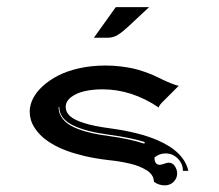

<svg xmlns="http://www.w3.org/2000/svg" viewBox="-20 -665 631 552"><path d="M65.4 -343.8Q65.4 -362.5 74.7 -381.3Q84 -400.1 102.7 -417.2Q121.3 -434.3 147 -447.6Q172.6 -460.9 208 -468.8Q243.4 -476.6 283.2 -476.6Q305.9 -476.6 327 -474Q348.1 -471.4 363.3 -468Q378.4 -464.6 395 -458.7Q411.6 -452.9 421 -448.7Q430.4 -444.6 444.1 -437.7Q475.6 -422.4 493.7 -418.2L457.3 -381.8Q456.3 -380.9 454 -378.5Q451.7 -376.2 450.8 -375.4Q450 -374.5 448 -372.6Q446 -370.6 445.3 -369.8Q444.6 -368.9 443.1 -367.3Q441.7 -365.7 441 -364.9Q440.4 -364 439.5 -362.7Q438.5 -361.3 438 -360.4Q437.5 -359.4 437 -358.2Q436.5 -356.9 436.3 -356Q358.6 -408.2 274.4 -408.2Q246.6 -408.2 223.1 -402.8Q199.7 -397.5 184.3 -385.6Q168.9 -373.8 168.9 -357.4Q168.9 -342.5 181.2 -331.3Q193.4 -320.1 221.8 -311.2Q250.2 -302.2 296.1 -296.1Q379.4 -284.9 432.6 -262Q508.8 -229.2 521.5 -173.8H505.9Q505.9 -194.3 491.2 -209.1Q476.6 -223.9 456.1 -223.9Q438 -223.9 424.1 -212.2Q424.1 -191.4 439.2 -191.2Q444.3 -191.2 452 -194.2Q459.7 -197.3 464.8 -197.3Q476.3 -197.3 482.8 -187.3Q489.3 -177.2 489.3 -166.3Q489.3 -152.1 479 -142.1Q468.8 -132.1 454.1 -132.1Q436.5 -132.1 422.6 -142.3Q422.4 -152.3 417 -160.9Q411.6 -169.4 401.6 -175.5Q391.6 -181.6 379.8 -186.5Q367.9 -191.4 352.2 -194.9Q336.4 -198.5 322.3 -200.8Q308.1 -203.1 291.3 -204.8Q255.1 -209 224.2 -216.2Q193.4 -223.4 170.5 -232.1Q147.7 -240.7 129.6 -251.5Q111.6 -262.2 99.7 -273.4Q87.9 -284.7 80 -296.9Q72 -309.1 68.7 -320.6Q65.4 -332 65.4 -343.8ZM148.4 -357.4Q148.4 -342.5 155.5 -330.4Q162.6 -318.4 174.9 -309.4Q187.3 -300.5 205.8 -293.6Q224.4 -286.6 245.6 -282Q266.8 -277.3 293.5 -273.9Q352.1 -265.9 395 -252L396.2 -256.6Q358.2 -268.8 293.9 -277.6Q260.7 -282 235.5 -288.5Q210.2 -294.9 190.6 -304.3Q170.9 -313.7 160.6 -327.1Q150.4 -340.6 150.4 -357.4ZM250 -556.6 312 -643.3Q312.7 -644.5 314.7 -644.5H408.7L347.2 -587.2Q331.3 -572.3 318.4 -564.5Q305.4 -556.6 290.5 -556.6Z"/></svg>

Font: AgreloyInT3
Style: Medium
Weight: 400
Designer: gluk
Foundry: gluk
Version: Version 0.27